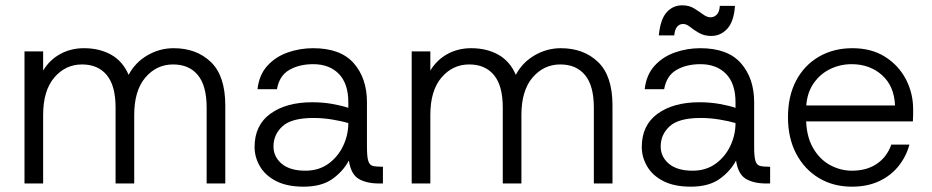

<svg xmlns="http://www.w3.org/2000/svg" viewBox="-20 -689 3500 721"><path d="M72 0V-496H142V-424Q166 -464 206 -486Q246 -508 295 -508Q354 -508 397.5 -483.5Q441 -459 463 -408Q488 -455 534 -481.5Q580 -508 632 -508Q718 -508 772 -456Q826 -404 826 -293V0H756V-285Q756 -367 723 -407Q690 -447 630 -447Q568 -447 526 -398Q484 -349 484 -257V0H414V-285Q414 -367 381 -407Q348 -447 288 -447Q226 -447 184 -398Q142 -349 142 -257V0Z M1120 12Q1058 12 1017 -9Q976 -30 956 -64.5Q936 -99 936 -137Q936 -219 995.5 -262Q1055 -305 1152 -305Q1193 -305 1229 -298.5Q1265 -292 1288 -284V-305Q1288 -375 1252.5 -411.5Q1217 -448 1156 -448Q1104 -448 1066.5 -426.5Q1029 -405 1020 -354H947Q953 -408 984 -442Q1015 -476 1060.5 -492Q1106 -508 1156 -508Q1259 -508 1308.5 -451.5Q1358 -395 1358 -305V-138Q1358 -102 1362.5 -86Q1367 -70 1378.5 -66.5Q1390 -63 1410 -63H1418V0H1403Q1357 0 1327.5 -17Q1298 -34 1290 -86Q1268 -45 1227.5 -16.5Q1187 12 1120 12ZM1127 -48Q1177 -48 1213 -74Q1249 -100 1268.5 -141Q1288 -182 1288 -227Q1264 -234 1228.5 -240Q1193 -246 1157 -246Q1075 -246 1041 -215Q1007 -184 1007 -139Q1007 -100 1038 -74Q1069 -48 1127 -48Z M1526 0V-496H1596V-424Q1620 -464 1660 -486Q1700 -508 1749 -508Q1808 -508 1851.5 -483.5Q1895 -459 1917 -408Q1942 -455 1988 -481.5Q2034 -508 2086 -508Q2172 -508 2226 -456Q2280 -404 2280 -293V0H2210V-285Q2210 -367 2177 -407Q2144 -447 2084 -447Q2022 -447 1980 -398Q1938 -349 1938 -257V0H1868V-285Q1868 -367 1835 -407Q1802 -447 1742 -447Q1680 -447 1638 -398Q1596 -349 1596 -257V0Z M2574 12Q2512 12 2471 -9Q2430 -30 2410 -64.5Q2390 -99 2390 -137Q2390 -219 2449.5 -262Q2509 -305 2606 -305Q2647 -305 2683 -298.5Q2719 -292 2742 -284V-305Q2742 -375 2706.5 -411.5Q2671 -448 2610 -448Q2558 -448 2520.5 -426.5Q2483 -405 2474 -354H2401Q2407 -408 2438 -442Q2469 -476 2514.5 -492Q2560 -508 2610 -508Q2713 -508 2762.5 -451.5Q2812 -395 2812 -305V-138Q2812 -102 2816.5 -86Q2821 -70 2832.5 -66.5Q2844 -63 2864 -63H2872V0H2857Q2811 0 2781.5 -17Q2752 -34 2744 -86Q2722 -45 2681.5 -16.5Q2641 12 2574 12ZM2581 -48Q2631 -48 2667 -74Q2703 -100 2722.5 -141Q2742 -182 2742 -227Q2718 -234 2682.5 -240Q2647 -246 2611 -246Q2529 -246 2495 -215Q2461 -184 2461 -139Q2461 -100 2492 -74Q2523 -48 2581 -48ZM2651 -554Q2625 -554 2605.5 -565Q2586 -576 2572 -587.5Q2558 -599 2545 -599Q2532 -599 2523 -589Q2514 -579 2512 -556H2454Q2460 -617 2483.5 -643Q2507 -669 2542 -669Q2568 -669 2586.5 -657.5Q2605 -646 2620 -635Q2635 -624 2648 -624Q2662 -624 2672 -634.5Q2682 -645 2683 -667H2740Q2736 -608 2711 -581Q2686 -554 2651 -554Z M3179 12Q3109 12 3055 -20.5Q3001 -53 2970 -111.5Q2939 -170 2939 -249Q2939 -328 2969.5 -386Q3000 -444 3055 -476Q3110 -508 3181 -508Q3253 -508 3304 -475.5Q3355 -443 3382 -391Q3409 -339 3409 -279Q3409 -269 3409 -258Q3409 -247 3408 -233H2993V-293H3341Q3338 -366 3292 -407Q3246 -448 3178 -448Q3133 -448 3094 -428Q3055 -408 3031 -369.5Q3007 -331 3007 -274V-247Q3007 -180 3032 -135.5Q3057 -91 3096.5 -69.5Q3136 -48 3179 -48Q3235 -48 3273 -74Q3311 -100 3327 -146H3395Q3383 -101 3354 -65Q3325 -29 3281 -8.5Q3237 12 3179 12Z"/></svg>

Font: Host Grotesk Light Light
Style: Regular
Weight: 300
Version: Version 1.003